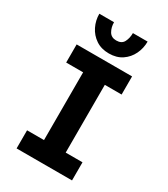

<svg xmlns="http://www.w3.org/2000/svg" viewBox="-222 -1020 977 1119"><g transform="rotate(30 266.5 -460.5)"><path d="M80 0V-122H194V-578H80V-700H453V-578H340V-122H453V0ZM268 -748Q217 -748 180.5 -772.5Q144 -797 124.5 -836.5Q105 -876 105 -921H204Q204 -887 219 -861Q234 -835 268 -835Q304 -835 317.5 -861Q331 -887 331 -921H430Q430 -876 411 -836.5Q392 -797 356 -772.5Q320 -748 268 -748Z"/></g></svg>

Font: Inclusive Sans
Style: Bold
Weight: 700
Designer: Olivia King
Foundry: Olivia King
Version: Version 2.004